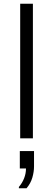

<svg xmlns="http://www.w3.org/2000/svg" viewBox="-20 -740 290 1027"><path d="M88 0V-720H156V0ZM81 267V260Q99 239 109 213.5Q119 188 119 161H86V68H162V150Q162 179 153 210Q144 241 122 267Z"/></svg>

Font: Chivo Medium ExtraLight
Style: Regular
Weight: 250
Version: Version 2.002